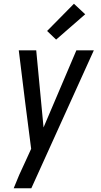

<svg xmlns="http://www.w3.org/2000/svg" viewBox="-20 -788 540 1023"><path d="M53 215Q67 179 82.5 143.5Q98 108 115 73L146 5L115 -236L80 -520H173L212 -109L387 -520H480L147 215ZM279 -577 231 -623 374 -768 434 -712Z"/></svg>

Font: Iosevka Medium Oblique
Style: Regular
Weight: 500
Italic angle: -9°
Monospace: yes
Designer: Belleve Invis
Foundry: Belleve Invis
Version: Version 32.5.0; ttfautohint (v1.8.4)